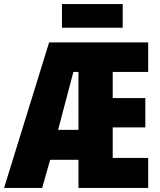

<svg xmlns="http://www.w3.org/2000/svg" viewBox="-25 -922 787 942"><path d="M360 0V-138H221L182 0H-5L216 -714H702V-569H528V-441H688V-297H528V-147H702V0ZM360 -285V-569H335L260 -285ZM577 -786H279V-902H577Z"/></svg>

Font: Noto Sans UI CondBlack
Style: Regular
Weight: 900
Width: 3
Designer: Monotype Design Team
Foundry: Monotype Imaging Inc.
Version: Version 1.001